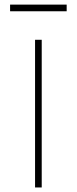

<svg xmlns="http://www.w3.org/2000/svg" viewBox="-20 -825 337 845"><path d="M273.4 -804.7H24.4V-775.4H273.4ZM163.6 0V-649.9H134.3V0Z"/></svg>

Font: Estedad VF
Style: Regular
Weight: 100
Designer: Amin Abedi
Version: Version 7.3